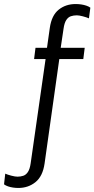

<svg xmlns="http://www.w3.org/2000/svg" viewBox="-101 -748 468 952"><path d="M-10 184Q-23 184 -36.5 182Q-50 180 -61.5 176Q-73 172 -81 166L-75 113Q-64 118 -45 123Q-26 128 -14 128Q1 128 14.5 123.5Q28 119 37.5 104.5Q47 90 51 62L125 -455H68L75 -511H132L146 -610Q155 -672 190 -700Q225 -728 274 -728Q288 -728 301.5 -726Q315 -724 327 -720Q339 -716 347 -710L340 -657Q329 -662 310 -667Q291 -672 280 -672Q264 -672 250.5 -667.5Q237 -663 227.5 -648.5Q218 -634 214 -605L200 -511H319L312 -455H193L120 63Q111 126 75 155Q39 184 -10 184Z"/></svg>

Font: Chivo Medium ExtraLight
Style: Italic
Weight: 250
Italic angle: -8.05°
Version: Version 2.002